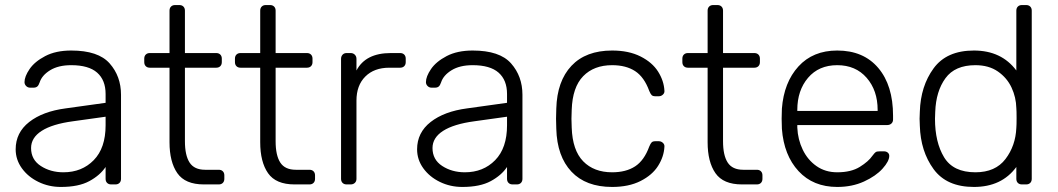

<svg xmlns="http://www.w3.org/2000/svg" viewBox="-20 -730 4186 760"><path d="M398 -69Q376 -36 333.5 -13Q291 10 221 10Q173 10 132 -10Q91 -30 66.5 -64Q42 -98 42 -139Q42 -205 95.5 -247Q149 -289 240 -301L398 -323V-358Q398 -413 364.5 -442.5Q331 -472 262 -472Q211 -472 178.5 -452Q146 -432 137 -404Q133 -392 127.5 -387.5Q122 -383 113 -383H99Q90 -383 83.5 -389.5Q77 -396 77 -405Q77 -427 97 -456.5Q117 -486 159 -508Q201 -530 262 -530Q369 -530 414 -479Q459 -428 459 -355V-22Q459 -12 453 -6Q447 0 437 0H420Q410 0 404 -6Q398 -12 398 -22ZM398 -268 269 -250Q187 -239 145 -212Q103 -185 103 -144Q103 -98 141.5 -73Q180 -48 231 -48Q304 -48 351 -96Q398 -144 398 -234Z M792 -58H846Q856 -58 862 -52Q868 -46 868 -36V-22Q868 -12 862 -6Q856 0 846 0H787Q713 0 682 -44.5Q651 -89 651 -167V-462H573Q563 -462 557 -468Q551 -474 551 -484V-498Q551 -508 557 -514Q563 -520 573 -520H651V-688Q651 -698 657 -704Q663 -710 673 -710H690Q700 -710 706 -704Q712 -698 712 -688V-520H836Q846 -520 852 -514Q858 -508 858 -498V-484Q858 -474 852 -468Q846 -462 836 -462H712V-171Q712 -115 730.5 -86.5Q749 -58 792 -58Z M1151 -58H1205Q1215 -58 1221 -52Q1227 -46 1227 -36V-22Q1227 -12 1221 -6Q1215 0 1205 0H1146Q1072 0 1041 -44.5Q1010 -89 1010 -167V-462H932Q922 -462 916 -468Q910 -474 910 -484V-498Q910 -508 916 -514Q922 -520 932 -520H1010V-688Q1010 -698 1016 -704Q1022 -710 1032 -710H1049Q1059 -710 1065 -704Q1071 -698 1071 -688V-520H1195Q1205 -520 1211 -514Q1217 -508 1217 -498V-484Q1217 -474 1211 -468Q1205 -462 1195 -462H1071V-171Q1071 -115 1089.5 -86.5Q1108 -58 1151 -58Z M1564 -520Q1574 -520 1580 -514Q1586 -508 1586 -498V-484Q1586 -474 1580 -468Q1574 -462 1564 -462H1521Q1461 -462 1426 -427Q1391 -392 1391 -332V-22Q1391 -12 1384.5 -6Q1378 0 1368 0H1352Q1342 0 1336 -6Q1330 -12 1330 -22V-497Q1330 -507 1336 -513.5Q1342 -520 1352 -520H1368Q1378 -520 1384.5 -513.5Q1391 -507 1391 -497V-451Q1427 -520 1527 -520Z M1987 -69Q1965 -36 1922.5 -13Q1880 10 1810 10Q1762 10 1721 -10Q1680 -30 1655.5 -64Q1631 -98 1631 -139Q1631 -205 1684.5 -247Q1738 -289 1829 -301L1987 -323V-358Q1987 -413 1953.5 -442.5Q1920 -472 1851 -472Q1800 -472 1767.5 -452Q1735 -432 1726 -404Q1722 -392 1716.5 -387.5Q1711 -383 1702 -383H1688Q1679 -383 1672.5 -389.5Q1666 -396 1666 -405Q1666 -427 1686 -456.5Q1706 -486 1748 -508Q1790 -530 1851 -530Q1958 -530 2003 -479Q2048 -428 2048 -355V-22Q2048 -12 2042 -6Q2036 0 2026 0H2009Q1999 0 1993 -6Q1987 -12 1987 -22ZM1987 -268 1858 -250Q1776 -239 1734 -212Q1692 -185 1692 -144Q1692 -98 1730.5 -73Q1769 -48 1820 -48Q1893 -48 1940 -96Q1987 -144 1987 -234Z M2403 -48Q2458 -48 2494 -71.5Q2530 -95 2550 -150Q2555 -162 2559.5 -166.5Q2564 -171 2574 -171H2588Q2597 -171 2604 -164.5Q2611 -158 2610 -149Q2608 -110 2585 -73.5Q2562 -37 2515.5 -13.5Q2469 10 2403 10Q2299 10 2242 -50.5Q2185 -111 2182 -220L2181 -260L2182 -300Q2185 -409 2242 -469.5Q2299 -530 2403 -530Q2469 -530 2515.5 -506.5Q2562 -483 2585 -446.5Q2608 -410 2610 -371Q2611 -362 2604 -355.5Q2597 -349 2588 -349H2574Q2564 -349 2559.5 -353.5Q2555 -358 2550 -370Q2530 -425 2494 -448.5Q2458 -472 2403 -472Q2331 -472 2288.5 -428.5Q2246 -385 2243 -295L2242 -260L2243 -225Q2246 -135 2288.5 -91.5Q2331 -48 2403 -48Z M2922 -58H2976Q2986 -58 2992 -52Q2998 -46 2998 -36V-22Q2998 -12 2992 -6Q2986 0 2976 0H2917Q2843 0 2812 -44.5Q2781 -89 2781 -167V-462H2703Q2693 -462 2687 -468Q2681 -474 2681 -484V-498Q2681 -508 2687 -514Q2693 -520 2703 -520H2781V-688Q2781 -698 2787 -704Q2793 -710 2803 -710H2820Q2830 -710 2836 -704Q2842 -698 2842 -688V-520H2966Q2976 -520 2982 -514Q2988 -508 2988 -498V-484Q2988 -474 2982 -468Q2976 -462 2966 -462H2842V-171Q2842 -115 2860.5 -86.5Q2879 -58 2922 -58Z M3515 -272V-257Q3515 -247 3508.5 -241Q3502 -235 3492 -235H3136V-225Q3138 -178 3157.5 -137.5Q3177 -97 3212 -72.5Q3247 -48 3294 -48Q3349 -48 3383.5 -69.5Q3418 -91 3433 -113Q3442 -125 3446.5 -128Q3451 -131 3463 -131H3479Q3488 -131 3494 -126Q3500 -121 3500 -113Q3500 -92 3473.5 -62.5Q3447 -33 3400 -11.5Q3353 10 3294 10Q3199 10 3141 -52.5Q3083 -115 3075 -220L3074 -260L3075 -300Q3083 -404 3140.5 -467Q3198 -530 3294 -530Q3398 -530 3456.5 -461Q3515 -392 3515 -272ZM3454 -291V-295Q3454 -372 3410.5 -422Q3367 -472 3294 -472Q3221 -472 3178.5 -422Q3136 -372 3136 -295V-291Z M4003 -688Q4003 -698 4009 -704Q4015 -710 4025 -710H4042Q4052 -710 4058 -704Q4064 -698 4064 -688V-22Q4064 -12 4058 -6Q4052 0 4042 0H4025Q4015 0 4009 -6Q4003 -12 4003 -22V-69Q3945 10 3835 10Q3727 10 3675.5 -60.5Q3624 -131 3621 -232L3620 -260L3621 -288Q3624 -389 3675.5 -459.5Q3727 -530 3835 -530Q3944 -530 4003 -451ZM3841 -472Q3760 -472 3722.5 -420.5Q3685 -369 3682 -288L3681 -260Q3681 -167 3717 -107.5Q3753 -48 3841 -48Q3920 -48 3960 -100.5Q4000 -153 4003 -224Q4004 -234 4004 -263Q4004 -292 4003 -302Q4002 -345 3984 -383.5Q3966 -422 3930 -447Q3894 -472 3841 -472Z"/></svg>

Font: Hezaedrus Light
Style: Regular
Weight: 300
Designer: Hubert & Fischer
Foundry: Hubert & Fischer
Version: Version 1.10;September 3, 2019;FontCreator 11.5.0.2425 64-bi